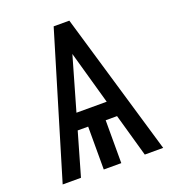

<svg xmlns="http://www.w3.org/2000/svg" viewBox="-131 -805 791 900"><g transform="rotate(-20 264.0 -355.5)"><path d="M202.6 -293.9H353.5L278.8 -559.1ZM376 -213.9H319.3V0H231.9V-213.9H179.7L118.2 0H26.9L240.7 -710.9H318.8L528.3 0H436.5Z"/></g></svg>

Font: MAUL Condensed
Style: Condensed Regular
Weight: 400
Designer: MAUL
Version: Version 1.0; 2020; ttfautohint (v1.8.3)